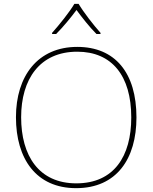

<svg xmlns="http://www.w3.org/2000/svg" viewBox="-20 -1020 794 999"><path d="M389 -1000H367C343 -959 288 -890 251 -849V-843H272C309 -880 350 -930 378 -968C406 -930 445 -880 482 -843H503V-849C466 -890 413 -959 389 -1000ZM690 -409C690 -641 579 -776 382 -776C177 -776 63 -625 63 -410C63 -194 168 -41 376 -41C587 -41 690 -194 690 -409ZM90 -410C90 -607 186 -751 382 -751C562 -751 663 -626 663 -409C663 -207 573 -66 377 -66C182 -66 90 -210 90 -410Z"/></svg>

Font: Noto Sans Tamil UI Thin
Style: Regular
Weight: 100
Designer: Jelle Bosma - Monotype Design Team
Foundry: Monotype Imaging Inc.
Version: Version 2.004